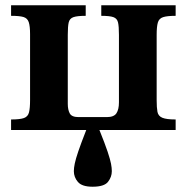

<svg xmlns="http://www.w3.org/2000/svg" viewBox="-20 -493 708 728"><path d="M331 215Q291 215 275.5 197Q260 179 260 156Q260 144 263.5 127Q267 110 277 80.5Q287 51 307 0H22V-40Q56 -40 71 -45.5Q86 -51 90 -67Q94 -83 94 -113V-364Q94 -394 89 -409Q84 -424 69 -428.5Q54 -433 22 -433V-473H305V-433Q273 -433 258.5 -428Q244 -423 240.5 -408Q237 -393 237 -361V-99Q237 -77 244.5 -63Q252 -49 278 -49H385Q412 -49 421.5 -63.5Q431 -78 431 -105V-361Q431 -393 427.5 -408Q424 -423 410 -428Q396 -433 364 -433V-473H646V-433Q614 -433 598.5 -428Q583 -423 578.5 -407.5Q574 -392 574 -361V-113Q574 -85 577 -69Q580 -53 595.5 -46.5Q611 -40 646 -40V0H357Q378 52 388 82Q398 112 401 128Q404 144 404 156Q404 178 389.5 196.5Q375 215 331 215Z"/></svg>

Font: STIX Two Text
Style: Bold
Weight: 700
Designer: Ross Mills, John Hudson & Paul Hanslow, Tiro Typeworks Ltd; with prior portions MicroPress Inc., and Coen Hoffman.
Foundry: Tiro Typeworks Ltd
Version: Version 2.13 b171